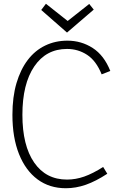

<svg xmlns="http://www.w3.org/2000/svg" viewBox="-20 -992 615 1020"><path d="M528 -105 550 -69Q489 -29 436 -10.5Q383 8 330 8Q243 8 179.5 -39Q116 -86 81 -173.5Q46 -261 46 -382Q46 -477 67.5 -550Q89 -623 127.5 -673.5Q166 -724 220 -750Q274 -776 338 -776Q412 -776 472.5 -737Q533 -698 566 -615L520 -597Q491 -669 443 -700.5Q395 -732 336 -732Q225 -732 162 -639Q99 -546 99 -382Q99 -219 161.5 -128.5Q224 -38 336 -38Q382 -38 427.5 -54Q473 -70 528 -105ZM199 -939 224 -972 344 -877H335L454 -971L478 -941L336 -819Z"/></svg>

Font: Yaldevi ExtraLight
Style: Regular
Weight: 200
Designer: Sol Matas, Rajitha Manaperi, Kosala Senevirathne
Foundry: Mooniak
Version: Version 1.100